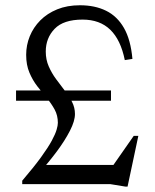

<svg xmlns="http://www.w3.org/2000/svg" viewBox="-20 -700 590 730"><path d="M454.5 -471.5Q439 -548.5 399.2 -587Q359.5 -625.5 294 -625.5Q221.5 -625.5 187.8 -590.5Q154 -555.5 154 -504Q154 -473.5 165.2 -447.8Q176.5 -422 193 -399.5Q209.5 -377 226 -355.8Q242.5 -334.5 253.8 -312.8Q265 -291 265 -266.5Q265 -240 246 -203Q227 -166 196.8 -125.2Q166.5 -84.5 132 -46L128 -73H425.5L403 -61L488.5 -183.5H506L465 9.5H457L399 0H64.5V-13Q109 -65 136 -102.2Q163 -139.5 176.8 -165Q190.5 -190.5 195.2 -206.8Q200 -223 200 -233Q200 -261 187.8 -283.5Q175.5 -306 157.8 -327.2Q140 -348.5 122 -371.8Q104 -395 91.8 -424Q79.5 -453 79.5 -491.5Q79.5 -528.5 93.2 -562.2Q107 -596 133.2 -622.5Q159.5 -649 197.5 -664.5Q235.5 -680 284 -680Q341 -680 383.2 -659.2Q425.5 -638.5 451.2 -593.8Q477 -549 483.5 -476ZM402 -356V-317H41V-356Z"/></svg>

Font: Newsreader Text
Style: Regular
Weight: 400
Designer: Hugues Gentile
Foundry: Production Type
Version: Version 1.001